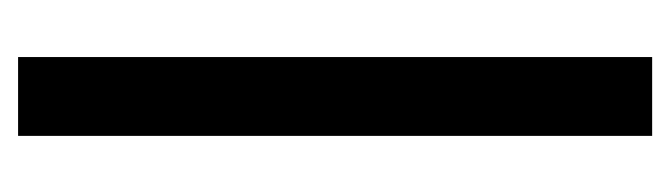

<svg xmlns="http://www.w3.org/2000/svg" viewBox="-278 -446 724 207"><g transform="rotate(90 83.5 -342.0)"><path d="M41 0V-683.6H126V0Z"/></g></svg>

Font: Post No Bills Jaffna SemiBold
Style: Regular
Weight: 600
Designer: Kosala Senevirathne, Siva Puranthara, Lasantha Premarathna, Tharique Azeez
Foundry: Mooniak
Version: Version 1.220 ; ttfautohint (v1.6)